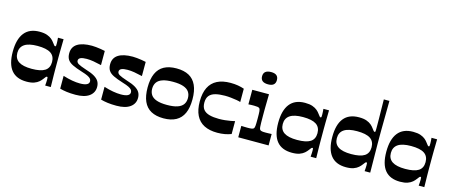

<svg xmlns="http://www.w3.org/2000/svg" viewBox="-47 -1321 4493 1913"><g transform="rotate(15 2200.0 -364.5)"><path d="M246.3 10.6Q142.2 10.6 90.1 -52.3Q37.9 -115.3 37.9 -243.3Q37.9 -371.4 90.1 -437.7Q142.2 -504 246.3 -504Q293.6 -504 324 -493Q354.3 -482 373 -465.9Q391.6 -449.7 402.3 -434.1Q414.6 -417.4 420.6 -410.6Q426.6 -403.7 431.6 -403.7Q438.7 -403.7 439.7 -410.9Q440.7 -418 440.7 -434Q440.7 -444.4 439.8 -460.5Q439 -476.7 437.3 -493.4H495.1Q494.8 -464.2 494.1 -431.7Q493.4 -399.2 492.9 -366Q492.4 -332.8 492.4 -301.8Q492.4 -270.7 492.4 -243.3Q492.4 -216.7 492.4 -186.3Q492.4 -155.9 492.9 -124Q493.4 -92.1 494.1 -60.7Q494.8 -29.2 495.1 0H437.3Q439 -16.7 439.8 -33Q440.7 -49.4 440.7 -60.4Q440.7 -75.7 439.7 -82.7Q438.7 -89.7 431.6 -89.7Q426.6 -89.7 420.6 -82.8Q414.6 -76 402.3 -59.3Q391.6 -44.3 373 -27.8Q354.3 -11.3 324 -0.3Q293.6 10.6 246.3 10.6ZM263 -126.1Q356.4 -126.1 399.7 -154.2Q443 -182.2 443 -243.3Q443 -304.5 399.7 -333.2Q356.4 -361.9 263 -361.9Q172.7 -361.9 128.9 -332.2Q85 -302.5 85 -243.3Q85 -184.2 128.9 -155.1Q172.7 -126.1 263 -126.1Z M590 -9V-141Q640.4 -125 684.4 -117.4Q728.5 -109.7 765.8 -109.7Q812.7 -109.7 835.6 -121.3Q858.6 -132.9 858.6 -155.2Q858.6 -170.1 849.8 -181.6Q841 -193 818.6 -204.2Q796.3 -215.3 754.4 -227.9Q691.7 -247.3 654.5 -265.6Q617.3 -283.9 601.3 -309.1Q585.3 -334.3 585.3 -372.6Q585.3 -438.4 636.6 -471.2Q688 -504 785.4 -504Q803.8 -504 828 -501.5Q852.1 -499 877.2 -495.2Q902.2 -491.4 921.9 -486.7V-340.6Q875.8 -351.6 838.9 -357.8Q802.1 -363.9 770.1 -363.9Q726.5 -363.9 705.7 -354.1Q684.9 -344.4 684.9 -324.1Q684.9 -304.5 707 -291.4Q729.2 -278.3 786.1 -259.6Q844.5 -242.3 878.5 -222.2Q912.5 -202 926.8 -177.3Q941.2 -152.7 941.2 -120.3Q941.2 -60 892.6 -24.7Q844.1 10.6 752.1 10.6Q700.7 10.6 660.7 5.3Q620.7 0 590 -9Z M1012 -9V-141Q1062.4 -125 1106.4 -117.4Q1150.5 -109.7 1187.8 -109.7Q1234.7 -109.7 1257.6 -121.3Q1280.6 -132.9 1280.6 -155.2Q1280.6 -170.1 1271.8 -181.6Q1263 -193 1240.6 -204.2Q1218.3 -215.3 1176.4 -227.9Q1113.7 -247.3 1076.5 -265.6Q1039.3 -283.9 1023.3 -309.1Q1007.3 -334.3 1007.3 -372.6Q1007.3 -438.4 1058.6 -471.2Q1110 -504 1207.4 -504Q1225.8 -504 1250 -501.5Q1274.1 -499 1299.2 -495.2Q1324.2 -491.4 1343.9 -486.7V-340.6Q1297.8 -351.6 1260.9 -357.8Q1224.1 -363.9 1192.1 -363.9Q1148.5 -363.9 1127.7 -354.1Q1106.9 -344.4 1106.9 -324.1Q1106.9 -304.5 1129 -291.4Q1151.2 -278.3 1208.1 -259.6Q1266.5 -242.3 1300.5 -222.2Q1334.5 -202 1348.8 -177.3Q1363.2 -152.7 1363.2 -120.3Q1363.2 -60 1314.6 -24.7Q1266.1 10.6 1174.1 10.6Q1122.7 10.6 1082.7 5.3Q1042.7 0 1012 -9Z M1658.7 10.6Q1581.7 10.6 1530.1 -17.7Q1478.6 -46 1453.3 -103Q1427.9 -160 1427.9 -246.7Q1427.9 -333.4 1453.6 -390.7Q1479.3 -448.1 1530.8 -476.1Q1582.3 -504 1658.7 -504Q1736 -504 1787.4 -476.1Q1838.8 -448.1 1864.8 -390.7Q1890.8 -333.4 1890.8 -246.7Q1890.8 -160 1865.1 -103Q1839.4 -46 1787.7 -17.7Q1736 10.6 1658.7 10.6ZM1658.7 -127.4Q1725 -127.4 1765.9 -141.4Q1806.7 -155.3 1825.2 -182.1Q1843.7 -208.8 1843.7 -246.7Q1843.7 -284.6 1825.2 -311.3Q1806.7 -338.1 1765.9 -352Q1725 -366 1658.7 -366Q1592.3 -366 1551.9 -352Q1511.4 -338.1 1493.2 -311.3Q1475 -284.6 1475 -246.7Q1475 -208.8 1493.2 -182.1Q1511.4 -155.3 1551.9 -141.4Q1592.3 -127.4 1658.7 -127.4Z M2213.7 10.6Q2133.6 10.6 2078.1 -17.5Q2022.6 -45.7 1994.3 -103Q1965.9 -160.4 1965.9 -246.7Q1965.9 -333.4 1994.4 -390.5Q2022.9 -447.7 2078.6 -475.9Q2134.3 -504 2215.4 -504Q2258.1 -504 2292.8 -498Q2327.5 -492 2357.1 -481.7V-344.6Q2343.1 -349.6 2315.8 -354.3Q2288.4 -358.9 2256.5 -362.4Q2224.7 -365.9 2195 -365.9Q2137.6 -365.9 2096.6 -355.2Q2055.6 -344.4 2034.3 -318.5Q2013 -292.5 2013 -246.7Q2013 -201.2 2034.3 -175.1Q2055.6 -149 2096.6 -138.1Q2137.6 -127.1 2195 -127.1Q2225.7 -127.1 2257.4 -130.4Q2289.1 -133.8 2316 -138.6Q2342.8 -143.4 2357.1 -147.4V-14.4Q2327.5 -2.7 2291.3 4Q2255.1 10.6 2213.7 10.6Z M2429 0V-117.7Q2445 -117 2460.5 -116.4Q2476 -115.7 2493.4 -115.7Q2521.4 -115.7 2535.1 -118Q2548.8 -120.4 2554.1 -125Q2558.8 -128.7 2561.4 -135.4Q2564.1 -142 2565.3 -153.7Q2566.4 -165.3 2566.9 -183.7Q2567.4 -202.1 2567.4 -230Q2567.4 -257.5 2566.9 -276Q2566.4 -294.6 2565.3 -306.4Q2564.1 -318.2 2561.4 -325.2Q2558.8 -332.2 2554.1 -335.9Q2548.8 -340.6 2536.3 -342.9Q2523.7 -345.2 2500.7 -345.2Q2485 -345.2 2471.5 -344.9Q2458 -344.6 2441.6 -343.2V-493.4H2613.9Q2613.2 -453.6 2612.7 -422.3Q2612.2 -390.9 2611.7 -365.2Q2611.2 -339.4 2611.2 -315.9Q2611.2 -292.5 2611.2 -268.8Q2611.2 -226.2 2611.7 -199.8Q2612.2 -173.3 2613.4 -158.4Q2614.5 -143.4 2617.4 -136Q2620.2 -128.7 2624.9 -125Q2630.5 -120.4 2642.6 -118Q2654.6 -115.7 2682.9 -115.7Q2697.6 -115.7 2712.4 -116.4Q2727.3 -117 2742 -117.7V0ZM2579.1 -586.2Q2500.7 -586.2 2500.7 -649.3Q2500.7 -712.7 2579.1 -712.7Q2653.6 -712.7 2653.6 -649.3Q2653.6 -586.2 2579.1 -586.2Z M2984.3 10.6Q2880.2 10.6 2828.1 -52.3Q2775.9 -115.3 2775.9 -243.3Q2775.9 -371.4 2828.1 -437.7Q2880.2 -504 2984.3 -504Q3031.6 -504 3062 -493Q3092.3 -482 3111 -465.9Q3129.6 -449.7 3140.3 -434.1Q3152.6 -417.4 3158.6 -410.6Q3164.6 -403.7 3169.6 -403.7Q3176.7 -403.7 3177.7 -410.9Q3178.7 -418 3178.7 -434Q3178.7 -444.4 3177.8 -460.5Q3177 -476.7 3175.3 -493.4H3233.1Q3232.8 -464.2 3232.1 -431.7Q3231.4 -399.2 3230.9 -366Q3230.4 -332.8 3230.4 -301.8Q3230.4 -270.7 3230.4 -243.3Q3230.4 -216.7 3230.4 -186.3Q3230.4 -155.9 3230.9 -124Q3231.4 -92.1 3232.1 -60.7Q3232.8 -29.2 3233.1 0H3175.3Q3177 -16.7 3177.8 -33Q3178.7 -49.4 3178.7 -60.4Q3178.7 -75.7 3177.7 -82.7Q3176.7 -89.7 3169.6 -89.7Q3164.6 -89.7 3158.6 -82.8Q3152.6 -76 3140.3 -59.3Q3129.6 -44.3 3111 -27.8Q3092.3 -11.3 3062 -0.3Q3031.6 10.6 2984.3 10.6ZM3001 -126.1Q3094.4 -126.1 3137.7 -154.2Q3181 -182.2 3181 -243.3Q3181 -304.5 3137.7 -333.2Q3094.4 -361.9 3001 -361.9Q2910.7 -361.9 2866.9 -332.2Q2823 -302.5 2823 -243.3Q2823 -184.2 2866.9 -155.1Q2910.7 -126.1 3001 -126.1Z M3541.3 10.6Q3437.2 10.6 3385.1 -54Q3332.9 -118.7 3332.9 -246.7Q3332.9 -374.7 3385.1 -439.4Q3437.2 -504 3541.3 -504Q3588.6 -504 3619 -493Q3649.3 -482 3668 -465.9Q3686.6 -449.7 3697.3 -434.1Q3709.6 -417.4 3715.6 -410.6Q3721.6 -403.7 3726.6 -403.7Q3733.7 -403.7 3734.7 -410.7Q3735.7 -417.7 3735.7 -433Q3735.7 -448.6 3735.7 -476.5Q3735.7 -504.4 3735.2 -544.1Q3734.7 -583.7 3733.8 -632.9Q3733 -682.1 3732.3 -740H3790.1Q3789.1 -654.2 3788.6 -596.8Q3788.1 -539.4 3787.6 -502.4Q3787.1 -465.4 3786.9 -442.1Q3786.8 -418.8 3786.8 -402.9Q3786.8 -386.9 3786.8 -371Q3786.8 -355 3786.8 -338.9Q3786.8 -322.8 3786.9 -299.2Q3787.1 -275.6 3787.6 -238.4Q3788.1 -201.2 3788.6 -143.5Q3789.1 -85.8 3790.1 0H3732.3Q3734 -16.7 3734.8 -33Q3735.7 -49.4 3735.7 -60.4Q3735.7 -75.7 3734.7 -82.7Q3733.7 -89.7 3726.6 -89.7Q3721.6 -89.7 3715.6 -82.8Q3709.6 -76 3697.3 -59.3Q3686.6 -44.3 3668 -27.8Q3649.3 -11.3 3619 -0.3Q3588.6 10.6 3541.3 10.6ZM3558 -129.4Q3651.4 -129.4 3694.7 -157.5Q3738 -185.6 3738 -246.7Q3738 -307.8 3694.7 -336.6Q3651.4 -365.3 3558 -365.3Q3467.7 -365.3 3423.9 -335.6Q3380 -305.9 3380 -246.7Q3380 -187.5 3423.9 -158.5Q3467.7 -129.4 3558 -129.4Z M4099.3 10.6Q3995.2 10.6 3943.1 -52.3Q3890.9 -115.3 3890.9 -243.3Q3890.9 -371.4 3943.1 -437.7Q3995.2 -504 4099.3 -504Q4146.6 -504 4177 -493Q4207.3 -482 4226 -465.9Q4244.6 -449.7 4255.3 -434.1Q4267.6 -417.4 4273.6 -410.6Q4279.6 -403.7 4284.6 -403.7Q4291.7 -403.7 4292.7 -410.9Q4293.7 -418 4293.7 -434Q4293.7 -444.4 4292.8 -460.5Q4292 -476.7 4290.3 -493.4H4348.1Q4347.8 -464.2 4347.1 -431.7Q4346.4 -399.2 4345.9 -366Q4345.4 -332.8 4345.4 -301.8Q4345.4 -270.7 4345.4 -243.3Q4345.4 -216.7 4345.4 -186.3Q4345.4 -155.9 4345.9 -124Q4346.4 -92.1 4347.1 -60.7Q4347.8 -29.2 4348.1 0H4290.3Q4292 -16.7 4292.8 -33Q4293.7 -49.4 4293.7 -60.4Q4293.7 -75.7 4292.7 -82.7Q4291.7 -89.7 4284.6 -89.7Q4279.6 -89.7 4273.6 -82.8Q4267.6 -76 4255.3 -59.3Q4244.6 -44.3 4226 -27.8Q4207.3 -11.3 4177 -0.3Q4146.6 10.6 4099.3 10.6ZM4116 -126.1Q4209.4 -126.1 4252.7 -154.2Q4296 -182.2 4296 -243.3Q4296 -304.5 4252.7 -333.2Q4209.4 -361.9 4116 -361.9Q4025.7 -361.9 3981.9 -332.2Q3938 -302.5 3938 -243.3Q3938 -184.2 3981.9 -155.1Q4025.7 -126.1 4116 -126.1Z"/></g></svg>

Font: Ojuju ExtraLight
Style: Regular
Weight: 200
Designer: Chisaokwu Joboson, Mirko Velimirovic
Foundry: Udi Foundry
Version: Version 1.000